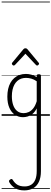

<svg xmlns="http://www.w3.org/2000/svg" viewBox="-20 -1435 638 2379"><path d="M281 924Q212 924 166.5 896.5Q121 869 95 823Q90 813 92 805Q94 797 106 789Q118 781 125.5 783Q133 785 138 794Q163 835 197 855Q231 875 286 875Q332 875 365.5 854.5Q399 834 417 792Q435 750 435 683V-92Q412 -47 382.5 -23.5Q353 0 322.5 8.5Q292 17 265 17Q210 17 166 -12Q122 -41 96.5 -98Q71 -155 71 -238Q71 -288 80.5 -331Q90 -374 109 -408.5Q128 -443 156 -467.5Q184 -492 220.5 -505.5Q257 -519 301 -519Q335 -519 368.5 -509.5Q402 -500 435 -480V-496Q435 -506 441 -510.5Q447 -515 461 -515Q475 -515 481 -510.5Q487 -506 487 -496V686Q487 765 462 818Q437 871 391 897.5Q345 924 281 924ZM274 -33Q306 -33 336.5 -47Q367 -61 392.5 -93Q418 -125 435 -181V-428Q400 -452 367 -461Q334 -470 302 -470Q270 -470 243 -460.5Q216 -451 194.5 -432Q173 -413 158 -385.5Q143 -358 135 -322Q127 -286 127 -242Q127 -180 143.5 -133Q160 -86 192.5 -59.5Q225 -33 274 -33ZM150 -623Q142 -623 134.5 -631Q127 -639 127 -647Q127 -649 128 -652Q129 -655 132 -659L270 -825Q275 -831 280.5 -834Q286 -837 295 -837Q304 -837 309.5 -834Q315 -831 320 -825L458 -659Q462 -655 463 -652Q464 -649 464 -647Q464 -639 456 -631Q448 -623 440 -623Q435 -623 431.5 -625.5Q428 -628 424 -632L295 -769L167 -632Q163 -628 159 -625.5Q155 -623 150 -623ZM0 895H598V905H0ZM0 -20H598V0H0ZM0 -505H598V-500H0ZM0 -1415H598V-1405H0Z"/></svg>

Font: Playwrite BE WAL Guides
Style: Regular
Weight: 400
Designer: Veronika Burian, José Scaglione
Foundry: TypeTogether
Version: Version 1.003